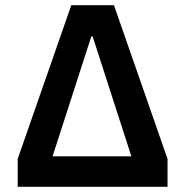

<svg xmlns="http://www.w3.org/2000/svg" viewBox="-20 -718 712 738"><path d="M48 0H624V-107L418 -698H254L48 -107ZM485 -117H182L331 -578H336Z"/></svg>

Font: Braiins Sans SemiBold
Style: Regular
Weight: 600
Designer: Mike Abbink, Paul van der Laan, Pieter van Rosmalen, Jiri Chlebus, Lubos Buracinsky
Foundry: Bold Monday, Sudetype
Version: Version 1.000;hotconv 1.0.109;makeotfexe 2.5.65596